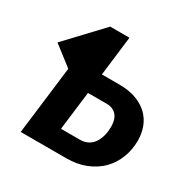

<svg xmlns="http://www.w3.org/2000/svg" viewBox="-163 -878 1012 1028"><g transform="rotate(30 342.5 -364.0)"><path d="M391.5 -122.5Q415.5 -122.5 432.8 -129.8Q450 -137 462.5 -149Q475 -161 482.8 -176.5Q490.5 -192 495 -208Q499.5 -224 501 -239.2Q502.5 -254.5 502.5 -266.5Q502.5 -284 498.5 -301Q494.5 -318 485 -331.2Q475.5 -344.5 459.2 -352.8Q443 -361 419 -361H304.5L276 -129L275.5 -122.5ZM427 -484Q488.5 -484 533.2 -467Q578 -450 607 -421Q636 -392 649.8 -353.8Q663.5 -315.5 663.5 -273Q663.5 -216 644 -166Q624.5 -116 587.8 -79.2Q551 -42.5 498.2 -21.2Q445.5 0 379 0H97L148.5 -420.5H148L28 -513.5L230 -728H349L319.5 -484Z"/></g></svg>

Font: Lato ExtraBold
Style: Italic
Weight: 800
Italic angle: -7°
Designer: Lukasz Dziedzic with Adam Twardoch and Botio Nikoltchev
Foundry: tyPoland Lukasz Dziedzic
Version: Version 2.015; 2015-08-06; http://www.latofonts.com/